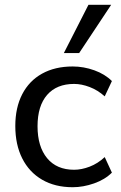

<svg xmlns="http://www.w3.org/2000/svg" viewBox="-20 -774 505 803"><path d="M284 9Q210 9 156 -22.5Q102 -54 73 -111.5Q44 -169 44 -247Q44 -324 73 -380Q102 -436 156 -466Q210 -496 284 -496Q330 -496 374.5 -480Q419 -464 448 -435L418 -371Q389 -397 355 -410Q321 -423 290 -423Q217 -423 177 -377Q137 -331 137 -246Q137 -161 177 -112.5Q217 -64 290 -64Q321 -64 355 -77Q389 -90 418 -117L448 -52Q419 -23 373.5 -7Q328 9 284 9ZM247 -552 350 -754H445L311 -552Z"/></svg>

Font: Nunito Sans 12pt Medium
Style: Regular
Weight: 500
Designer: Vernon Adams
Foundry: Vernon Adams
Version: Version 3.101;gftools[0.9.27]